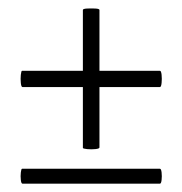

<svg xmlns="http://www.w3.org/2000/svg" viewBox="-20 -442 438 461"><path d="M34 -1Q31 -1 30 -10Q29 -18.9 30 -27.9Q31 -36.8 33 -36.8H364Q367 -36.8 368 -27.9Q369 -18.9 368 -10Q367 -1 364 -1ZM34 -233Q31 -233 30 -242.9Q29 -252.8 30 -262.4Q31 -272 33 -272H364Q367 -272 368 -262.4Q369 -252.8 368 -242.9Q367 -233 364 -233ZM218.8 -88Q218.8 -85 208.9 -84Q199 -83 189 -84Q179 -85 179 -87V-418Q179 -421 189 -421.5Q199 -422 208.9 -421.5Q218.8 -421 218.8 -418Z"/></svg>

Font: Cormorant Infant Light
Style: Italic
Weight: 300
Italic angle: -10°
Designer: Christian Thalmann (Catharsis Fonts)
Foundry: Catharsis Fonts
Version: Version 4.001